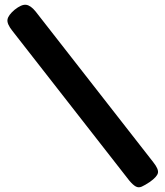

<svg xmlns="http://www.w3.org/2000/svg" viewBox="-20 -753 704 820"><path d="M620 24Q599 38 585.5 44Q572 50 560 43.5Q548 37 532 18L33 -621Q9 -651 12 -669.5Q15 -688 42 -711Q72 -735 91.5 -732.5Q111 -730 132 -704L634 -61Q658 -31 654.5 -14.5Q651 2 620 24Z"/></svg>

Font: Fredoka Expanded SemiBold
Style: Regular
Weight: 600
Width: 7
Designer: Ben Nathan
Foundry: Milena B. Brandão, Ben Nathan
Version: Version 2.001